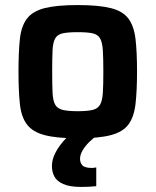

<svg xmlns="http://www.w3.org/2000/svg" viewBox="-20 -538 614 758"><path d="M287 8Q204 8 156.5 -4.5Q109 -17 86.5 -46.5Q64 -76 58.5 -127.5Q53 -179 53 -256Q53 -333 58.5 -384Q64 -435 86.5 -464.5Q109 -494 156.5 -506Q204 -518 287 -518Q370 -518 417.5 -506Q465 -494 487 -464.5Q509 -435 515 -384Q521 -333 521 -256Q521 -179 515 -127.5Q509 -76 487 -46.5Q465 -17 417.5 -4.5Q370 8 287 8ZM287 -99Q325 -99 345.5 -104Q366 -109 375 -124.5Q384 -140 386 -171.5Q388 -203 388 -256Q388 -308 386 -339.5Q384 -371 375 -386.5Q366 -402 345.5 -406.5Q325 -411 287 -411Q249 -411 228 -406.5Q207 -402 198 -386.5Q189 -371 187.5 -339.5Q186 -308 186 -256Q186 -203 187.5 -171.5Q189 -140 198 -124.5Q207 -109 228 -104Q249 -99 287 -99ZM301 200Q255 200 229.5 188.5Q204 177 194.5 158.5Q185 140 185 118Q185 86 206 52Q227 18 260 -10L359 0Q346 9 331 24Q316 39 306 56Q296 73 296 89Q296 105 305.5 115Q315 125 343 125Q346 125 350.5 124.5Q355 124 360 123V197Q333 200 301 200Z"/></svg>

Font: Saira SemiBold
Style: Regular
Weight: 600
Designer: Hector Gatti with collaboration of the Omnibus-Type team
Foundry: Omnibus-Type
Version: Version 1.100; ttfautohint (v1.8.3)